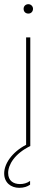

<svg xmlns="http://www.w3.org/2000/svg" viewBox="-30 -699 260 919"><path d="M106 -634C118 -634 128 -643 128 -657C128 -669 118 -679 106 -679C92 -679 83 -669 83 -657C83 -643 92 -634 106 -634ZM62 200C85 200 101 194 114 185V167C99 178 82 182 66 182C35 182 9 167 9 129C9 89 41 36 115 0V-520H95V-6C26 30 -10 86 -10 131C-10 175 22 200 62 200Z"/></svg>

Font: Fixel Display Thin
Style: Regular
Weight: 100
Designer: AlfaBravo + MacPaw
Foundry: Kyrylo Tkachov, Marchela Mozhyna, Serhii Makarenko, Maria Weinstein, Zakhar Kryvoshyya
Version: Version 1.211